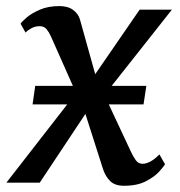

<svg xmlns="http://www.w3.org/2000/svg" viewBox="-36 -586 578 616"><path d="M362 10Q333 10 318 -4.5Q303 -19 295 -42L238 -220.5L91.5 0H-15.5L208 -287.5L127.5 -469Q121.5 -482.5 113.5 -492.2Q105.5 -502 91.5 -502Q77 -502 65 -495.5Q53 -489 46 -481.5L30 -510Q33.5 -516 49.5 -529.8Q65.5 -543.5 92 -555Q118.5 -566.5 154.5 -566.5Q182 -566.5 198.8 -554Q215.5 -541.5 220.5 -523.5L269.5 -348L412 -555H515.5L299 -281L383.5 -100.5Q391 -84 399.5 -72.2Q408 -60.5 421.5 -60.5Q432 -60.5 445.5 -67.2Q459 -74 475.5 -90.5L493.5 -59Q490 -52.5 475 -35.8Q460 -19 432.2 -4.5Q404.5 10 362 10ZM433.5 -310.5 424.5 -251H68.5L77 -310.5Z"/></svg>

Font: Merriweather
Style: Italic
Weight: 400
Italic angle: -7.8°
Designer: Eben Sorkin
Foundry: Eben Sorkin
Version: Version 2.100